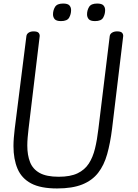

<svg xmlns="http://www.w3.org/2000/svg" viewBox="-20 -1049 781 1083"><path d="M302 14Q209 14 155.5 -14.5Q102 -43 79 -97Q56 -151 56 -225Q56 -248 58 -272Q60 -296 63 -322L129 -846Q131 -858 142 -865Q153 -872 169 -872Q189 -872 196.5 -865Q204 -858 204 -846L141 -322Q138 -297 136 -273Q134 -249 134 -228Q134 -174 149.5 -134.5Q165 -95 203.5 -73.5Q242 -52 311 -52Q377 -52 417.5 -71.5Q458 -91 481 -126.5Q504 -162 516 -211.5Q528 -261 535 -322L599 -846Q601 -858 612.5 -865Q624 -872 640 -872Q660 -872 667.5 -865Q675 -858 675 -846L612 -322Q602 -242 584.5 -179.5Q567 -117 533.5 -74Q500 -31 444 -8.5Q388 14 302 14ZM516 -930Q490 -930 480.5 -941Q471 -952 471 -968Q471 -991 482.5 -1010Q494 -1029 528 -1029Q554 -1029 563.5 -1018.5Q573 -1008 573 -992Q573 -969 562 -949.5Q551 -930 516 -930ZM324 -930Q298 -930 288.5 -941Q279 -952 279 -968Q279 -991 290.5 -1010Q302 -1029 336 -1029Q362 -1029 371.5 -1018.5Q381 -1008 381 -992Q381 -969 370 -949.5Q359 -930 324 -930Z"/></svg>

Font: Kite One
Style: Regular
Weight: 400
Designer: Eduardo Rodriguez Tunni
Foundry: Eduardo Rodriguez Tunni
Version: Version 1.002; ttfautohint (v1.8.4.7-5d5b);gftools[0.9.23]